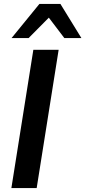

<svg xmlns="http://www.w3.org/2000/svg" viewBox="-20 -959 435 979"><path d="M38 0 150 -705H279L167 0ZM39 -765 181 -939H288L395 -765H308L229 -869L126 -765Z"/></svg>

Font: Mulish
Style: Bold Italic
Weight: 700
Italic angle: -9°
Designer: Vernon Adams
Foundry: Vernon Adams
Version: Version 3.603; ttfautohint (v1.8.3)